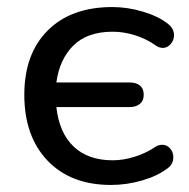

<svg xmlns="http://www.w3.org/2000/svg" viewBox="-20 -516 537 545"><path d="M49 -247Q49 -363 115.5 -429.5Q182 -496 299 -496Q342 -496 385.5 -483Q429 -470 456 -449Q474 -435 474 -416Q474 -402 464.5 -391Q455 -380 442 -380Q432 -380 422 -387Q395 -406 363 -416Q331 -426 300 -426Q228 -426 188.5 -387Q149 -348 140 -282H347Q367 -282 377.5 -273Q388 -264 388 -247Q388 -230 377 -221Q366 -212 347 -212H140Q148 -139 189 -100Q230 -61 300 -61Q330 -61 362 -71Q394 -81 421 -99Q429 -105 441 -105Q454 -105 463 -94.5Q472 -84 472 -70Q472 -49 454 -37Q426 -16 382.5 -3.5Q339 9 295 9Q181 9 115 -60Q49 -129 49 -247Z"/></svg>

Font: SN Pro
Style: Regular
Weight: 400
Designer: Tobias Whetton
Foundry: Supernotes
Version: Version 1.003